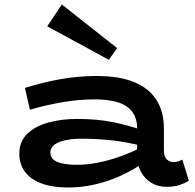

<svg xmlns="http://www.w3.org/2000/svg" viewBox="-20 -821 867 854"><path d="M720 10Q684 10 654.5 -7Q625 -24 607.5 -56Q590 -88 590 -131V-249Q590 -295 568 -324Q546 -353 504 -366Q462 -379 402 -379Q330 -379 257.5 -366.5Q185 -354 113 -333L91 -430Q171 -455 250 -469Q329 -483 410 -483Q511 -483 577.5 -455.5Q644 -428 676.5 -375.5Q709 -323 709 -249V-153Q709 -124 722 -112Q735 -100 751 -100Q764 -100 774 -103.5Q784 -107 791 -111L820 -17Q804 -7 780 1.5Q756 10 720 10ZM282 13Q216 13 167.5 -4Q119 -21 92.5 -55Q66 -89 66 -138Q66 -191 100.5 -225Q135 -259 193.5 -275.5Q252 -292 323 -292Q414 -292 486 -277Q558 -262 619 -240V-170Q547 -189 480 -196.5Q413 -204 345 -204Q301 -204 269.5 -197Q238 -190 221 -176.5Q204 -163 204 -142Q204 -123 218 -111Q232 -99 259.5 -93.5Q287 -88 323 -88Q364 -88 412.5 -97Q461 -106 514.5 -125Q568 -144 619 -171L617 -96Q571 -64 516 -39Q461 -14 402 -0.5Q343 13 282 13ZM464 -555 190 -704 255 -801 501 -607Z"/></svg>

Font: BioRhyme SemiExpanded
Style: Bold
Weight: 700
Width: 6
Designer: Aoife Mooney
Foundry: Aoife Mooney Type
Version: Version 1.600;gftools[0.9.33]